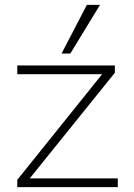

<svg xmlns="http://www.w3.org/2000/svg" viewBox="-20 -769 552 789"><path d="M51 0V-30L410 -477L411 -464H51V-500H452V-470L91 -22L90 -36H464V0ZM233 -549 337 -749H391L269 -549Z"/></svg>

Font: Mulish ExtraLight ExtraLight
Style: Regular
Weight: 250
Version: Version 3.603